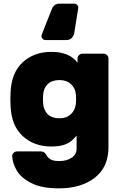

<svg xmlns="http://www.w3.org/2000/svg" viewBox="-20 -815 674 1055"><path d="M345 -595H230Q221 -595 214.5 -601.5Q208 -608 208 -617Q208 -621 209 -624L264 -763Q276 -795 307 -795H388Q397 -795 403.5 -788.5Q410 -782 410 -773V-771L388 -634Q385 -618 374.5 -606.5Q364 -595 345 -595ZM401 -70Q385 -51 370.5 -39Q356 -27 329.5 -18.5Q303 -10 262 -10Q167 -10 104.5 -67.5Q42 -125 38 -234L37 -270L38 -305Q42 -415 104.5 -472.5Q167 -530 262 -530Q363 -530 406 -470V-493Q406 -504 414 -512Q422 -520 433 -520H549Q560 -520 568 -512Q576 -504 576 -493V-6Q576 103 501 161.5Q426 220 303 220Q208 220 151 190.5Q94 161 71.5 121Q49 81 47 44Q46 33 54.5 25Q63 17 74 17H204Q225 17 235 37Q243 52 258.5 61Q274 70 305 70Q346 70 373.5 52Q401 34 401 0ZM307 -165Q345 -165 368 -186Q391 -207 396 -239Q398 -249 398 -271Q398 -292 396 -302Q392 -333 369 -354Q346 -375 307 -375Q266 -375 243 -353.5Q220 -332 217 -295Q216 -285 216 -271Q216 -256 217 -246Q220 -209 242.5 -187Q265 -165 307 -165Z"/></svg>

Font: Rubik
Style: Regular
Weight: 700
Designer: Hubert & Fischer
Foundry: Hubert & Fischer
Version: Version 1.100